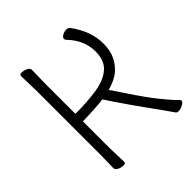

<svg xmlns="http://www.w3.org/2000/svg" viewBox="-193 -844 996 996"><g transform="rotate(-45 305.0 -346.0)"><path d="M104 -18 106 -107V-589L103 -695Q103 -705 118.5 -705Q134 -705 150 -697.5Q166 -690 166 -677L164 -588V-356Q255 -356 323 -367Q391 -378 429 -411.5Q467 -445 467 -511Q467 -594 403 -660Q397 -666 397 -674.5Q397 -683 410.5 -691Q424 -699 438.5 -699Q453 -699 460 -690Q525 -603 525 -509.5Q525 -416 458 -361Q427 -336 374 -322L425 -246Q483 -158 529.5 -100.5Q576 -43 598 -24Q602 -20 602 -16Q602 -6 585 3.5Q568 13 555 13Q542 13 537 7Q515 -26 496 -52Q387 -201 316 -310Q259 -303 164 -301V-106L167 0Q167 10 151.5 10Q136 10 120 2.5Q104 -5 104 -18Z"/></g></svg>

Font: LXGW WenKai Light
Style: Regular
Weight: 300
Designer: LXGW / Fontworks Inc.
Foundry: LXGW / Fontworks Inc.
Version: Version 1.501; October 10, 2024